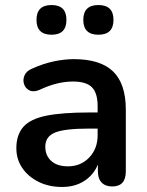

<svg xmlns="http://www.w3.org/2000/svg" viewBox="-20 -733 584 763"><path d="M371 -595Q311 -595 311 -654Q311 -713 371 -713Q431 -713 431 -654Q431 -595 371 -595ZM185 -595Q125 -595 125 -654Q125 -713 185 -713Q244 -713 244 -654Q244 -595 185 -595ZM227 10Q174 10 133 -10.5Q92 -31 68.5 -65.5Q45 -100 45 -144Q45 -197 72.5 -228.5Q100 -260 163 -273Q226 -286 333 -286H368V-311Q368 -363 345.5 -386Q323 -409 270 -409Q239 -409 206 -401Q173 -393 135 -375Q112 -366 96.5 -374Q81 -382 75.5 -399Q70 -416 77.5 -433.5Q85 -451 107 -460Q151 -480 193.5 -489Q236 -498 273 -498Q379 -498 429.5 -449Q480 -400 480 -297V-52Q480 8 426 8Q399 8 384 -7.5Q369 -23 369 -52V-79Q352 -38 315 -14Q278 10 227 10ZM368 -222H334Q236 -222 198 -206Q160 -190 160 -150Q160 -115 183.5 -93.5Q207 -72 250 -72Q301 -72 334.5 -107Q368 -142 368 -196Z"/></svg>

Font: Chiron GoRound TC M
Style: Regular
Weight: 500
Designer: Ryoko NISHIZUKA 西塚涼子 (kana, bopomofo & ideographs); Paul D. Hunt (Latin, Greek & Cyrillic); Sandoll Communications 산돌커뮤니
Foundry: Adobe
Version: Version 1.000;hotconv 1.1.1;makeotfexe 2.6.0